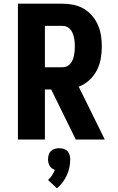

<svg xmlns="http://www.w3.org/2000/svg" viewBox="-20 -755 640 1039"><path d="M390 0 257 -271H223V0H77V-735H318Q348 -735 377.5 -729Q407 -723 433 -708Q459 -693 478.5 -670Q498 -647 510 -619.5Q522 -592 526.5 -562.5Q531 -533 531 -503Q531 -470 525 -436.5Q519 -403 503.5 -373.5Q488 -344 463 -321Q438 -298 406 -286L547 0ZM223 -391H318Q331 -391 342 -396Q353 -401 361 -410.5Q369 -420 373.5 -431.5Q378 -443 380.5 -455Q383 -467 384 -479Q385 -491 385 -503Q385 -515 384 -527.5Q383 -540 380.5 -551.5Q378 -563 373.5 -574.5Q369 -586 361 -595.5Q353 -605 342 -610Q331 -615 318 -615H223ZM288 264 240 219Q252 208 261.5 194Q271 180 277 164Q268 161 260.5 155.5Q253 150 248.5 142Q244 134 242 125Q240 116 240 107Q240 95 243.5 83Q247 71 255.5 62.5Q264 54 276 50.5Q288 47 300 47Q312 47 324 50.5Q336 54 344.5 62.5Q353 71 356.5 83Q360 95 360 107Q360 129 355.5 151Q351 173 341.5 193.5Q332 214 318.5 232Q305 250 288 264Z"/></svg>

Font: Iosevka Heavy Extended
Style: Regular
Weight: 900
Width: 7
Monospace: yes
Designer: Belleve Invis
Foundry: Belleve Invis
Version: Version 32.5.0; ttfautohint (v1.8.4)